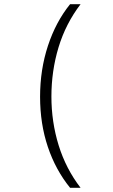

<svg xmlns="http://www.w3.org/2000/svg" viewBox="-20 -734 540 915"><path d="M314 161Q245 76 208 -34Q171 -144 171 -273Q171 -402 208.5 -516Q246 -630 314 -714H364Q293 -621 259 -508.5Q225 -396 225 -274Q225 -153 259.5 -41.5Q294 70 364 161Z"/></svg>

Font: Noto Sans Mono ExtraCondensed Light
Style: Regular
Weight: 300
Width: 2
Designer: Monotype Design Team
Foundry: Monotype Imaging Inc.
Version: Version 2.014; ttfautohint (v1.8.4.7-5d5b)